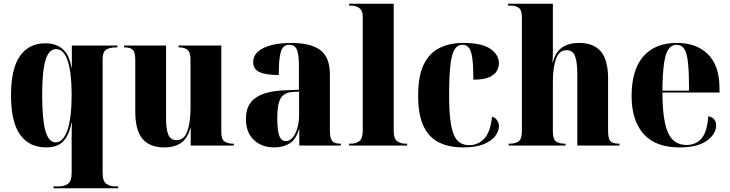

<svg xmlns="http://www.w3.org/2000/svg" viewBox="-20 -780 3913 1029"><path d="M267 229V219H296Q323 219 343.5 205.5Q364 192 364 147V33Q364 -7 364 -44.5Q364 -82 365 -122H363Q350 -54 318.5 -22Q287 10 228 10Q136 10 87.5 -58.5Q39 -127 39 -269Q39 -412 87 -480Q135 -548 223 -548Q281 -548 316.5 -516.5Q352 -485 363 -418H365V-536H609V-526H600Q569 -526 549.5 -514Q530 -502 530 -463V147Q530 192 550.5 205.5Q571 219 597 219H613V229ZM279 -17Q318 -17 341 -82Q364 -147 364 -273Q364 -389 343 -453Q322 -517 280 -517Q242 -517 224 -458Q206 -399 206 -273Q206 -140 223.5 -78.5Q241 -17 279 -17Z M860 10Q783 10 744 -35.5Q705 -81 705 -182V-456Q705 -500 692 -513Q679 -526 648 -526H645V-536H870V-147Q870 -85 882.5 -57Q895 -29 927 -29Q967 -29 984 -77Q1001 -125 1001 -199V-460Q1001 -501 984.5 -513.5Q968 -526 941 -526H937V-536H1166V-73Q1166 -34 1183 -22Q1200 -10 1229 -10H1233V0H1002V-94H1000Q986 -39 951 -14.5Q916 10 860 10Z M1450 10Q1383 10 1340.5 -30Q1298 -70 1298 -144Q1298 -219 1349.5 -255.5Q1401 -292 1506 -296L1582 -299V-427Q1582 -491 1570.5 -515.5Q1559 -540 1530 -540Q1498 -540 1486 -505Q1474 -470 1474 -378Q1405 -378 1371 -393.5Q1337 -409 1337 -446Q1337 -482 1364.5 -505Q1392 -528 1438.5 -539Q1485 -550 1540 -550Q1644 -550 1696 -512Q1748 -474 1748 -380V-81Q1748 -39 1760 -24.5Q1772 -10 1804 -10H1807V0H1584V-86H1582Q1565 -30 1530 -10Q1495 10 1450 10ZM1512 -24Q1533 -24 1549 -43.5Q1565 -63 1574 -95Q1583 -127 1583 -165V-289L1548 -287Q1502 -284 1484 -252.5Q1466 -221 1466 -150Q1466 -79 1477 -51.5Q1488 -24 1512 -24Z M1851 0V-10H1862Q1887 -10 1905.5 -23.5Q1924 -37 1924 -79V-691Q1924 -717 1913 -729.5Q1902 -742 1887.5 -746Q1873 -750 1862 -750H1851V-760H2090V-79Q2090 -37 2108.5 -23.5Q2127 -10 2152 -10H2162V0Z M2461 10Q2389 10 2335 -15.5Q2281 -41 2251 -101.5Q2221 -162 2221 -267Q2221 -375 2252 -436.5Q2283 -498 2337.5 -524Q2392 -550 2462 -550Q2563 -550 2608.5 -518Q2654 -486 2654 -440Q2654 -422 2644 -402Q2634 -382 2604.5 -367.5Q2575 -353 2517 -353Q2517 -426 2511.5 -466.5Q2506 -507 2493.5 -523.5Q2481 -540 2459 -540Q2432 -540 2416.5 -515.5Q2401 -491 2394 -432Q2387 -373 2387 -268Q2387 -168 2397.5 -110Q2408 -52 2431.5 -27Q2455 -2 2495 -2Q2541 -2 2574.5 -36Q2608 -70 2617 -155Q2634 -150 2644 -135.5Q2654 -121 2654 -103Q2654 -78 2635 -52Q2616 -26 2574 -8Q2532 10 2461 10Z M2706 0V-10H2712Q2742 -10 2759.5 -22.5Q2777 -35 2777 -77V-687Q2777 -726 2760.5 -738Q2744 -750 2715 -750H2702V-760H2943V-556Q2943 -528 2943 -501.5Q2943 -475 2941 -446H2943Q2957 -501 2992.5 -525.5Q3028 -550 3083 -550Q3161 -550 3200 -504.5Q3239 -459 3239 -358V-80Q3239 -36 3252 -23Q3265 -10 3297 -10H3300V0H3074V-380Q3074 -449 3061.5 -480Q3049 -511 3016 -511Q2976 -511 2959.5 -463.5Q2943 -416 2943 -341V-75Q2943 -35 2959 -22.5Q2975 -10 3005 -10H3011V0Z M3621 10Q3493 10 3429 -62.5Q3365 -135 3365 -265Q3365 -406 3428 -478Q3491 -550 3607 -550Q3714 -550 3775 -488.5Q3836 -427 3836 -308V-284H3530Q3531 -131 3561 -67Q3591 -3 3659 -3Q3709 -3 3739.5 -37.5Q3770 -72 3776 -157Q3818 -148 3818 -108Q3818 -62 3768.5 -26Q3719 10 3621 10ZM3673 -294Q3673 -388 3667.5 -441.5Q3662 -495 3647.5 -517.5Q3633 -540 3606 -540Q3580 -540 3563.5 -517.5Q3547 -495 3539 -441.5Q3531 -388 3530 -294Z"/></svg>

Font: Noto Serif Display SemiCondensed ExtraBold
Style: Regular
Weight: 800
Width: 4
Designer: Monotype Design Team
Foundry: Monotype Imaging Inc.
Version: Version 2.009